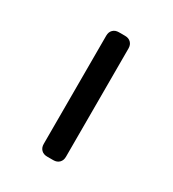

<svg xmlns="http://www.w3.org/2000/svg" viewBox="-98 -629 410 456"><g transform="rotate(30 106.5 -400.5)"><path d="M76 -252V-549Q76 -559 82 -565Q88 -571 98 -571H115Q125 -571 131 -565Q137 -559 137 -549V-252Q137 -242 131 -236Q125 -230 115 -230H98Q88 -230 82 -236Q76 -242 76 -252Z"/></g></svg>

Font: Hezaedrus Light
Style: Regular
Weight: 300
Designer: Hubert & Fischer
Foundry: Hubert & Fischer
Version: Version 1.10;September 3, 2019;FontCreator 11.5.0.2425 64-bi